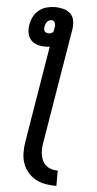

<svg xmlns="http://www.w3.org/2000/svg" viewBox="-63 -772 525 1035"><g transform="rotate(5 200.0 -255.0)"><path d="M283 225Q253 225 224 220Q195 215 170.5 201.5Q146 188 127.5 166Q109 144 100 117Q91 90 91 60Q91 30 96 0L182 -520Q176 -519 169.5 -518.5Q163 -518 157 -518Q134 -518 113.5 -524.5Q93 -531 79.5 -546Q66 -561 62 -582.5Q58 -604 62 -627Q65 -649 76 -671Q87 -693 106 -708Q125 -723 148 -729Q171 -735 193 -735Q216 -735 238 -729Q260 -723 275.5 -708.5Q291 -694 295 -672Q299 -650 296 -627L192 0Q189 17 188.5 34.5Q188 52 191 68Q194 84 201.5 98.5Q209 113 221.5 123Q234 133 250 137.5Q266 142 283 142ZM170 -591Q177 -591 183.5 -593.5Q190 -596 195 -602L200 -627Q201 -633 200.5 -639Q200 -645 198 -650.5Q196 -656 191 -659.5Q186 -663 180 -663Q173 -663 166.5 -660Q160 -657 155.5 -651.5Q151 -646 148.5 -639.5Q146 -633 145 -627Q143 -620 143.5 -613.5Q144 -607 147 -601.5Q150 -596 156.5 -593.5Q163 -591 170 -591Z"/></g></svg>

Font: Iosevka Aile Medium
Style: Italic
Weight: 500
Italic angle: -9°
Designer: Belleve Invis
Foundry: Belleve Invis
Version: Version 31.1.0; ttfautohint (v1.8.4)